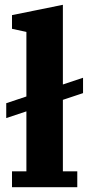

<svg xmlns="http://www.w3.org/2000/svg" viewBox="-20 -780 373 800"><path d="M30 -66H90V-316L6 -288V-350L90 -378V-647L30 -660V-717L242 -760V-428L326 -456V-392L242 -364V-66H302V0H30Z"/></svg>

Font: IBM Plex Serif
Style: Bold
Weight: 700
Designer: Mike Abbink, Paul van der Laan, Pieter van Rosmalen
Foundry: Bold Monday
Version: Version 2.008